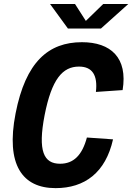

<svg xmlns="http://www.w3.org/2000/svg" viewBox="-20 -960 683 992"><path d="M210.5 -365C247 -551.5 303.5 -616 388 -616C457 -616 485.5 -571.5 475.5 -485L613.5 -494.5C641 -661.5 552.5 -742 403.5 -742C230.5 -742 112.5 -640.5 60.5 -374C8.5 -108 96 12 267 12C417.5 12 525.5 -68 564 -240L429 -249.5C404.5 -158 360 -114 290.5 -114C206 -114 174.5 -179 210.5 -365ZM238.5 -939.5H367.5L423.5 -852L513.5 -939.5H643L501.5 -812.5H331Z"/></svg>

Font: Monaspace Neon
Style: Bold Italic
Weight: 700
Italic angle: -11°
Designer: Riley Cran & the Lettermatic Team
Foundry: Lettermatic
Version: Version 1.200 (Monaspace Neon)